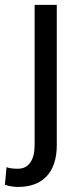

<svg xmlns="http://www.w3.org/2000/svg" viewBox="-57 -548 329 782"><path d="M84 -528.3V43.5C84 103.5 59.6 139.2 17.1 139.2C-4.9 139.2 -20.5 137.2 -30.3 132.8L-37.1 204.6C-20 210.4 -2 213.4 17.1 213.4C116.2 213.4 174.3 154.3 174.3 43.5V-528.3Z"/></svg>

Font: Roboto
Style: Regular
Weight: 400
Designer: Google
Version: Version 2.137; 2017